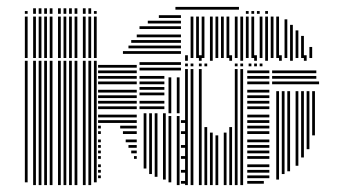

<svg xmlns="http://www.w3.org/2000/svg" viewBox="-20 -536 978 556"><path d="M60 -8H52V-360H60ZM84 0H76V-360H84ZM100 0H92V-360H100ZM116 0H108V-360H116ZM132 0H124V-360H132ZM156 0H148V-360H156ZM172 0H164V-360H172ZM188 0H180V-360H188ZM204 0H196V-360H204ZM228 0H220V-360H228ZM244 0H236V-360H244ZM260 -8H252V-360H260ZM272 -20H264V-28H272ZM272 -36H264V-44H272ZM272 -52H264V-60H272ZM272 -76H264V-84H272ZM376 -76H368V-84H376ZM272 -92H264V-100H272ZM376 -92H360V-100H376ZM272 -108H264V-116H272ZM376 -108H352V-116H376ZM272 -124H264V-132H272ZM376 -124H344V-132H376ZM272 -148H264V-156H272ZM376 -148H336V-156H376ZM272 -164H264V-172H272ZM376 -164H328V-172H376ZM376 -180H264V-188H376ZM376 -196H264V-204H376ZM376 -220H264V-228H376ZM376 -236H264V-244H376ZM376 -252H264V-260H376ZM376 -268H264V-276H376ZM376 -292H264V-300H376ZM376 -308H264V-316H376ZM376 -324H264V-332H376ZM376 -340H264V-348H376ZM404 -48H396V-208H404ZM420 -32H412V-208H420ZM436 -24H428V-208H436ZM460 -16H452V-208H460ZM456 -220H384V-228H456ZM456 -236H384V-244H456ZM456 -260H384V-268H456ZM456 -276H384V-284H456ZM456 -292H384V-300H456ZM456 -308H384V-316H456ZM456 -332H384V-340H456ZM456 -348H384V-356H456ZM476 -8H468V-200H476ZM500 0H492V-200H500ZM520 -4H504V-12H520ZM520 -36H504V-44H520ZM520 -76H504V-84H520ZM520 -108H504V-116H520ZM520 -148H504V-156H520ZM520 -180H504V-188H520ZM476 -208H468V-312H476ZM500 -208H492V-312H500ZM504 -332H456V-340H504ZM504 -348H456V-356H504ZM524 0H516V-336H524ZM540 0H532V-336H540ZM564 0H556V-336H564ZM580 0H572V-168H580ZM596 0H588V-152H596ZM612 0H604V-144H612ZM636 0H628V-152H636ZM652 0H644V-168H652ZM668 0H660V-336H668ZM684 0H676V-336H684ZM744 -4H696V-12H744ZM760 -20H696V-28H760ZM760 -36H696V-44H760ZM760 -52H696V-60H760ZM760 -76H696V-84H760ZM760 -92H696V-100H760ZM760 -108H696V-116H760ZM760 -124H696V-132H760ZM760 -148H696V-156H760ZM760 -164H696V-172H760ZM760 -180H696V-188H760ZM760 -196H696V-204H760ZM760 -220H696V-228H760ZM760 -236H696V-244H760ZM760 -252H696V-260H760ZM760 -268H696V-276H760ZM760 -292H696V-300H760ZM760 -308H696V-316H760ZM760 -324H696V-332H760ZM788 -16H780V-272H788ZM804 -32H796V-272H804ZM820 -40H812V-272H820ZM844 -56H836V-272H844ZM860 -80H852V-272H860ZM876 -104H868V-272H876ZM892 -144H884V-272H892ZM904 -292H768V-300H904ZM896 -308H768V-316H896ZM896 -324H768V-332H896ZM524 -344H516V-352H524ZM540 -344H532V-352H540ZM564 -344H556V-352H564ZM580 -344H572V-352H580ZM668 -344H660V-352H668ZM684 -344H676V-352H684ZM708 -344H700V-352H708ZM724 -344H716V-352H724ZM740 -344H732V-352H740ZM524 -360H516V-376H524ZM564 -360H556V-376H564ZM596 -360H588V-400H596ZM652 -360H644V-376H652ZM684 -360H676V-384H684ZM724 -360H716V-376H724ZM756 -360H748V-384H756ZM796 -360H788V-376H796ZM828 -360H820V-384H828ZM868 -360H860V-376H868ZM60 -368H52V-488H60ZM84 -368H76V-488H84ZM100 -368H92V-488H100ZM116 -368H108V-488H116ZM132 -368H124V-488H132ZM156 -368H148V-488H156ZM172 -368H164V-488H172ZM188 -368H180V-488H188ZM204 -368H196V-488H204ZM228 -368H220V-488H228ZM244 -368H236V-488H244ZM260 -368H252V-488H260ZM504 -380H336V-388H504ZM504 -396H352V-404H504ZM504 -412H360V-420H504ZM504 -428H376V-436H504ZM504 -452H384V-460H504ZM504 -468H408V-476H504ZM504 -484H440V-492H504ZM540 -368H532V-488H540ZM556 -368H548V-488H556ZM572 -368H564V-488H572ZM596 -368H588V-488H596ZM612 -368H604V-488H612ZM628 -368H620V-488H628ZM644 -368H636V-488H644ZM668 -368H660V-488H668ZM684 -368H676V-488H684ZM700 -368H692V-488H700ZM716 -368H708V-488H716ZM740 -368H732V-488H740ZM756 -368H748V-488H756ZM772 -368H764V-488H772ZM788 -368H780V-488H788ZM812 -368H804V-480H812ZM828 -368H820V-464H828ZM844 -368H836V-448H844ZM860 -368H852V-432H860ZM884 -368H876V-400H884ZM60 -496H52V-504H60ZM84 -496H76V-512H84ZM100 -496H92V-512H100ZM116 -496H108V-512H116ZM132 -496H124V-512H132ZM156 -496H148V-512H156ZM172 -496H164V-512H172ZM188 -496H180V-512H188ZM204 -496H196V-512H204ZM228 -496H220V-512H228ZM244 -496H236V-512H244ZM260 -496H252V-504H260ZM672 -508H488V-516H672ZM700 -496H692V-504H700ZM716 -496H708V-504H716ZM732 -496H724V-504H732ZM756 -496H748V-504H756Z"/></svg>

Font: Rubik Lines
Style: Regular
Weight: 400
Designer: Hubert and Fischer, NaN
Foundry: Hubert and Fischer, NaN
Version: Version 2.201